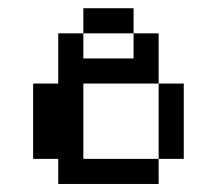

<svg xmlns="http://www.w3.org/2000/svg" viewBox="-20 -458 540 478"><path d="M187.5 -437.5H312.5V-375H187.5ZM125 -375H187.5V-312.5H312.5V-375H375V-250H187.5V-62.5H375V0H125V-62.5H62.5V-250H125ZM375 -250H437.5V-62.5H375Z"/></svg>

Font: Half Eighties
Style: Regular
Weight: 400
Monospace: yes
Designer: Jayvee Enaguas (HarvettFox96)
Version: 20191127.01dev02